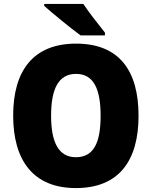

<svg xmlns="http://www.w3.org/2000/svg" viewBox="-20 -947 772 977"><path d="M404 -927H205V-917C245 -881 344 -800 390 -767H514V-781C487 -815 432 -884 404 -927ZM685 -358C685 -587 587 -725 367 -725C149 -725 47 -587 47 -359C47 -130 150 10 366 10C586 10 685 -130 685 -358ZM240 -358C240 -494 277 -571 367 -571C456 -571 492 -495 492 -358C492 -221 457 -147 366 -147C278 -147 240 -223 240 -358Z"/></svg>

Font: Noto Sans Arabic UI SmCn Bk
Style: Regular
Weight: 900
Width: 4
Designer: Monotype Design Team, Nadine Chahine and Nizar Qandah
Foundry: Monotype Imaging Inc.
Version: Version 2.010